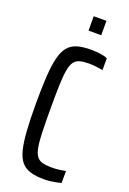

<svg xmlns="http://www.w3.org/2000/svg" viewBox="-164 -917 657 980"><g transform="rotate(20 164.0 -426.5)"><path d="M213 8Q168 8 137.5 -1Q107 -10 88 -32.5Q69 -55 59 -95Q49 -135 45 -196Q41 -257 41 -344Q41 -431 45 -491.5Q49 -552 59 -592Q69 -632 88 -655Q107 -678 137.5 -687Q168 -696 213 -696Q229 -696 246 -694.5Q263 -693 278 -690Q293 -687 302 -682V-618Q290 -620 277 -622Q264 -624 251.5 -625Q239 -626 228 -626Q197 -626 177 -620.5Q157 -615 145.5 -599Q134 -583 128.5 -551.5Q123 -520 121.5 -469.5Q120 -419 120 -344Q120 -269 121.5 -218.5Q123 -168 128.5 -136.5Q134 -105 145.5 -89Q157 -73 177 -67.5Q197 -62 228 -62Q249 -62 269 -64.5Q289 -67 303 -70V-5Q292 -2 276.5 1Q261 4 244.5 6Q228 8 213 8ZM166 -783V-861H235V-783Z"/></g></svg>

Font: Saira ExtraCondensed Medium
Style: Regular
Weight: 500
Width: 2
Designer: Hector Gatti with collaboration of the Omnibus-Type team
Foundry: Omnibus-Type
Version: Version 1.101